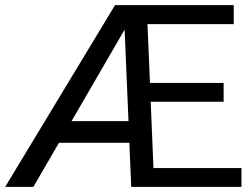

<svg xmlns="http://www.w3.org/2000/svg" viewBox="-27 -731 981 751"><path d="M252.9 -257.3H475.6L460.4 -615.2ZM917.5 0H486.3L479 -172.4H203.6L103.5 0H-6.8L422.9 -710.9H887.2V-636.7H549.8L559.6 -406.7H847.7V-333H562.5L573.2 -73.7H917.5Z"/></svg>

Font: MAUL
Style: Regular
Weight: 400
Designer: MAUL
Version: Version 1.0; 2020; ttfautohint (v1.8.3)